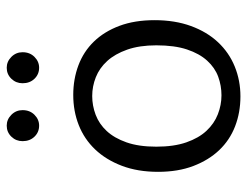

<svg xmlns="http://www.w3.org/2000/svg" viewBox="-100 -608 718 557"><g transform="rotate(-90 258.5 -330.0)"><path d="M478 -240Q478 -181 461 -134.5Q444 -88 414 -56Q384 -24 343.5 -7.5Q303 9 257 9Q210 9 170 -6.5Q130 -22 101 -52.5Q72 -83 55 -127.5Q38 -172 38 -230Q38 -289 55.5 -335Q73 -381 103 -412.5Q133 -444 173.5 -460Q214 -476 261 -476Q307 -476 347 -461Q387 -446 416 -416Q445 -386 461.5 -342Q478 -298 478 -240ZM405 -235Q405 -284 392.5 -319.5Q380 -355 359.5 -377.5Q339 -400 312.5 -410.5Q286 -421 258 -421Q230 -421 203.5 -411Q177 -401 156.5 -379Q136 -357 123.5 -321.5Q111 -286 111 -235Q111 -184 123.5 -148Q136 -112 157 -89.5Q178 -67 205 -56.5Q232 -46 260 -46Q288 -46 314 -55.5Q340 -65 360.5 -87.5Q381 -110 393 -146Q405 -182 405 -235ZM127 -623Q127 -642 140 -655.5Q153 -669 172 -669Q190 -669 203.5 -655.5Q217 -642 217 -623Q217 -602 203.5 -588.5Q190 -575 172 -575Q153 -575 140 -588.5Q127 -602 127 -623ZM295 -623Q295 -642 308 -655.5Q321 -669 340 -669Q358 -669 371.5 -655.5Q385 -642 385 -623Q385 -602 371.5 -588.5Q358 -575 340 -575Q321 -575 308 -588.5Q295 -602 295 -623Z"/></g></svg>

Font: Mukta Mahee Light
Style: Regular
Weight: 300
Designer: Shuchita Grover, Noopur Datye, Girish Dalvi, Yashodeep Gholap
Foundry: Ek Type
Version: Version 2.538;PS 1.000;hotconv 16.6.51;makeotf.lib2.5.65220;